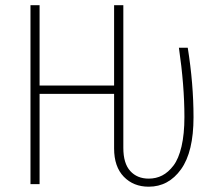

<svg xmlns="http://www.w3.org/2000/svg" viewBox="-20 -702 831 732"><path d="M695.8 -520Q717.8 -382.8 717.8 -254.9Q717.8 -123 670.2 -56.6Q622.6 9.8 546.9 9.8Q488.8 9.8 451.9 -28.3Q415 -66.4 415 -136.2V-344.2H130.9V0H96.2V-682.1H130.9V-376H415V-682.1H450.2V-138.2Q450.2 -79.1 476.6 -50Q502.9 -21 546.9 -21Q575.2 -21 598.4 -33Q621.6 -44.9 641.4 -70.8Q661.1 -96.7 672.1 -143.8Q683.1 -190.9 683.1 -255.9Q683.1 -376 662.1 -520Z"/></svg>

Font: Fira Sans Compressed UltraLight
Style: Regular
Weight: 200
Width: 1
Designer: Carrois Corporate & Edenspiekermann AG
Foundry: Carrois Corporate GbR & Edenspiekermann AG
Version: Version 4.203;PS 004.203;hotconv 1.0.88;makeotf.lib2.5.64775